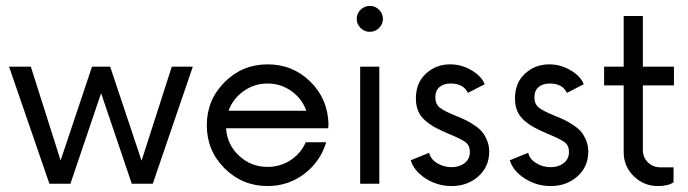

<svg xmlns="http://www.w3.org/2000/svg" viewBox="-20 -623 2333 651"><path d="M562.5 -397H633.8L498 0H426.8L322.8 -307.1L218.8 0H147.5L10.7 -397H84.5L185.5 -79.1L292 -397H353.5L460 -78.1Z M1093.8 -201.7 1092.8 -188H746.6Q750 -132.8 790.5 -95Q831.1 -57.1 887.2 -57.1Q930.2 -57.1 965.1 -79.8Q1000 -102.5 1016.6 -140.6H1085.9Q1066.4 -75.2 1012 -33.7Q957.5 7.8 887.2 7.8Q801.8 7.8 741.5 -52.2Q681.2 -112.3 681.2 -198.2Q681.2 -284.2 741.5 -344.5Q801.8 -404.8 887.2 -404.8Q972.7 -404.8 1032.2 -346.2Q1091.8 -287.6 1093.8 -201.7ZM754.9 -247.6H1018.6Q1003.9 -288.6 968 -314.2Q932.1 -339.8 887.2 -339.8Q842.3 -339.8 806.2 -314.2Q770 -288.6 754.9 -247.6Z M1189.5 -558.6Q1189.5 -577.1 1202.6 -590.1Q1215.8 -603 1233.9 -603Q1252 -603 1265.1 -590.1Q1278.3 -577.1 1278.3 -558.6Q1278.3 -541 1265.1 -528.1Q1252 -515.1 1233.9 -515.1Q1215.8 -515.1 1202.6 -528.1Q1189.5 -541 1189.5 -558.6ZM1201.2 0V-397H1266.1V0Z M1511.2 7.8Q1463.4 7.8 1423.6 -17.6Q1383.8 -43 1372.6 -79.6L1435.1 -105Q1439.5 -84 1461.7 -70.1Q1483.9 -56.2 1511.2 -56.2Q1537.6 -56.2 1555.4 -70.1Q1573.2 -84 1573.2 -107.9Q1573.2 -129.9 1558.1 -141.1Q1543 -152.3 1502 -168.9Q1473.1 -181.2 1454.8 -191.2Q1436.5 -201.2 1420.7 -215.3Q1404.8 -229.5 1397.5 -247.6Q1390.1 -265.6 1390.1 -289.1Q1390.1 -342.3 1424.3 -373.5Q1458.5 -404.8 1505.9 -404.8Q1544.4 -404.8 1578.4 -385Q1612.3 -365.2 1623.5 -337.4L1566.4 -308.1Q1551.3 -339.8 1508.3 -339.8Q1484.4 -339.8 1470.2 -327.9Q1456.1 -315.9 1456.1 -293Q1456.1 -270 1471.2 -258.1Q1486.3 -246.1 1527.3 -229.5Q1546.9 -221.7 1559.3 -215.6Q1571.8 -209.5 1588.4 -198.5Q1605 -187.5 1614.7 -175.8Q1624.5 -164.1 1631.6 -146.7Q1638.7 -129.4 1638.7 -108.9Q1638.7 -57.6 1601.8 -24.9Q1564.9 7.8 1511.2 7.8Z M1847.2 7.8Q1799.3 7.8 1759.5 -17.6Q1719.7 -43 1708.5 -79.6L1771 -105Q1775.4 -84 1797.6 -70.1Q1819.8 -56.2 1847.2 -56.2Q1873.5 -56.2 1891.4 -70.1Q1909.2 -84 1909.2 -107.9Q1909.2 -129.9 1894 -141.1Q1878.9 -152.3 1837.9 -168.9Q1809.1 -181.2 1790.8 -191.2Q1772.5 -201.2 1756.6 -215.3Q1740.7 -229.5 1733.4 -247.6Q1726.1 -265.6 1726.1 -289.1Q1726.1 -342.3 1760.3 -373.5Q1794.4 -404.8 1841.8 -404.8Q1880.4 -404.8 1914.3 -385Q1948.2 -365.2 1959.5 -337.4L1902.3 -308.1Q1887.2 -339.8 1844.2 -339.8Q1820.3 -339.8 1806.2 -327.9Q1792 -315.9 1792 -293Q1792 -270 1807.1 -258.1Q1822.3 -246.1 1863.3 -229.5Q1882.8 -221.7 1895.3 -215.6Q1907.7 -209.5 1924.3 -198.5Q1940.9 -187.5 1950.7 -175.8Q1960.4 -164.1 1967.5 -146.7Q1974.6 -129.4 1974.6 -108.9Q1974.6 -57.6 1937.7 -24.9Q1900.9 7.8 1847.2 7.8Z M2265.1 -333.5H2159.7V-115.2Q2159.7 -88.9 2177 -72.3Q2194.3 -55.7 2218.8 -55.7H2263.7V-4.9Q2246.1 7.8 2210.4 7.8Q2163.1 7.8 2128.9 -25.6Q2094.7 -59.1 2094.7 -106.4V-333.5H2028.3V-397H2094.7V-568.8H2159.7V-397H2265.1Z"/></svg>

Font: Now
Style: Regular
Weight: 400
Designer: Alfredo Marco Pradil
Foundry: Alfredo Marco Pradil
Version: Version 1.200;hotconv 1.0.109;makeotfexe 2.5.65596